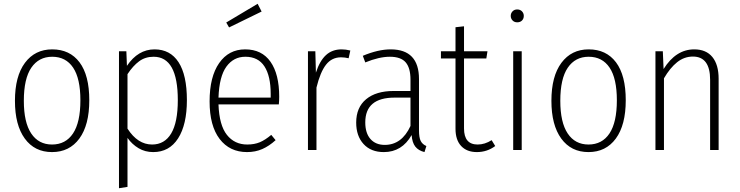

<svg xmlns="http://www.w3.org/2000/svg" viewBox="-20 -793 3912 1015"><path d="M452 -263Q452 -132 399.5 -60.5Q347 11 255 11Q163 11 111 -60.5Q59 -132 59 -260Q59 -390 112 -461Q165 -532 256 -532Q349 -532 400.5 -463.5Q452 -395 452 -263ZM106 -260Q106 -146 145 -87.5Q184 -29 255 -29Q327 -29 366 -87.5Q405 -146 405 -263Q405 -378 366.5 -435.5Q328 -493 256 -493Q185 -493 145.5 -435Q106 -377 106 -260Z M968 -264Q968 -134 921.5 -61.5Q875 11 790 11Q747 11 712.5 -9.5Q678 -30 654 -64V195L609 202V-522H648L651 -445Q710 -532 797 -532Q880 -532 924 -464Q968 -396 968 -264ZM920 -264Q920 -493 792 -493Q748 -493 715.5 -469Q683 -445 654 -401V-113Q708 -29 784 -29Q850 -29 885 -87.5Q920 -146 920 -264Z M1454 -241H1135Q1139 -131 1179.5 -80Q1220 -29 1287 -29Q1325 -29 1353.5 -41Q1382 -53 1414 -80L1437 -52Q1403 -21 1366.5 -5Q1330 11 1286 11Q1194 11 1141 -58.5Q1088 -128 1088 -257Q1088 -387 1138.5 -459.5Q1189 -532 1276 -532Q1364 -532 1410 -466.5Q1456 -401 1456 -282Q1456 -261 1454 -241ZM1411 -297Q1411 -391 1378 -442Q1345 -493 1277 -493Q1215 -493 1177 -441Q1139 -389 1135 -277H1411ZM1342 -773 1363 -732 1191 -648 1176 -674Z M1832 -526 1823 -485Q1803 -490 1783 -490Q1734 -490 1703.5 -451Q1673 -412 1653 -330V0H1608V-522H1647L1650 -409Q1670 -471 1703 -501.5Q1736 -532 1786 -532Q1808 -532 1832 -526Z M2234 -21 2224 11Q2192 3 2175.5 -18Q2159 -39 2156 -79Q2105 11 2009 11Q1941 11 1902 -31.5Q1863 -74 1863 -145Q1863 -225 1915.5 -268.5Q1968 -312 2061 -312H2150V-372Q2150 -434 2124.5 -463.5Q2099 -493 2041 -493Q1984 -493 1911 -463L1898 -498Q1979 -532 2045 -532Q2195 -532 2195 -375V-103Q2195 -66 2204 -48Q2213 -30 2234 -21ZM2150 -127V-277H2066Q1911 -277 1911 -146Q1911 -89 1938.5 -58Q1966 -27 2014 -27Q2104 -27 2150 -127Z M2598 -21Q2555 11 2501 11Q2448 11 2418 -21Q2388 -53 2388 -112V-484H2311V-522H2388V-649L2433 -654V-522H2557L2551 -484H2433V-114Q2433 -29 2505 -29Q2543 -29 2579 -52Z M2738 -522V0H2693V-522ZM2749 -709Q2749 -694 2739.5 -684.5Q2730 -675 2714 -675Q2699 -675 2689.5 -685Q2680 -695 2680 -709Q2680 -723 2689.5 -733Q2699 -743 2714 -743Q2730 -743 2739.5 -733Q2749 -723 2749 -709Z M3288 -263Q3288 -132 3235.5 -60.5Q3183 11 3091 11Q2999 11 2947 -60.5Q2895 -132 2895 -260Q2895 -390 2948 -461Q3001 -532 3092 -532Q3185 -532 3236.5 -463.5Q3288 -395 3288 -263ZM2942 -260Q2942 -146 2981 -87.5Q3020 -29 3091 -29Q3163 -29 3202 -87.5Q3241 -146 3241 -263Q3241 -378 3202.5 -435.5Q3164 -493 3092 -493Q3021 -493 2981.5 -435Q2942 -377 2942 -260Z M3779 -377V0H3734V-371Q3734 -494 3643 -494Q3597 -494 3559.5 -464Q3522 -434 3490 -379V0H3445V-522H3484L3488 -428Q3553 -532 3650 -532Q3713 -532 3746 -491.5Q3779 -451 3779 -377Z"/></svg>

Font: Fira Sans Condensed ExtraLight
Style: Regular
Weight: 275
Width: 3
Designer: Carrois Corporate & Edenspiekermann AG
Foundry: Carrois Corporate GbR & Edenspiekermann AG
Version: Version 4.203